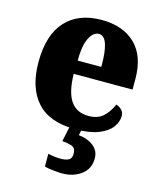

<svg xmlns="http://www.w3.org/2000/svg" viewBox="-117 -635 797 958"><g transform="rotate(15 281.0 -155.5)"><path d="M301 10Q167 10 102.5 -62.5Q38 -135 38 -266Q38 -407 104 -479Q170 -551 289 -551Q400 -551 463.5 -489.5Q527 -428 527 -309V-255H223Q225 -159 256 -115Q287 -71 348 -71Q396 -71 424 -97Q452 -123 468 -162Q485 -157 497 -144.5Q509 -132 509 -113Q509 -84 488.5 -55.5Q468 -27 422 -8.5Q376 10 301 10ZM347 -324Q348 -399 335 -439.5Q322 -480 294 -480Q264 -480 244.5 -440Q225 -400 225 -324ZM294 240Q279 240 250 237Q221 234 204 229V163Q240 171 268 171Q295 171 310.5 163Q326 155 326 130Q326 101 305.5 93.5Q285 86 255 84L275 -9H336L327 34Q372 38 403 62Q434 86 434 126Q434 179 394 209.5Q354 240 294 240Z"/></g></svg>

Font: Noto Serif SemiCondensed Black
Style: Regular
Weight: 900
Width: 4
Designer: Monotype Design Team
Foundry: Monotype Imaging Inc.
Version: Version 2.014; ttfautohint (v1.8.4.7-5d5b)